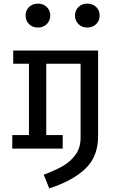

<svg xmlns="http://www.w3.org/2000/svg" viewBox="-20 -819 655 1058"><path d="M256.9 -733.8Q256.9 -705.1 237.7 -686.2Q218.5 -667.2 188.7 -667.2Q159 -667.2 140 -686.2Q121 -705.1 121 -733.8Q121 -761.5 140 -780.3Q159 -799 188.7 -799Q218.5 -799 237.7 -780.3Q256.9 -761.5 256.9 -733.8ZM529.2 -733.8Q529.2 -705.1 510 -686.2Q490.8 -667.2 461 -667.2Q431.3 -667.2 412.3 -686.2Q393.3 -705.1 393.3 -733.8Q393.3 -761.5 412.3 -780.3Q431.3 -799 461 -799Q490.8 -799 510 -780.3Q529.2 -761.5 529.2 -733.8ZM520.5 -67.2Q520.5 44.6 449.5 111.5Q378.5 178.5 251.3 219L221 143.6Q283.1 120.5 326.2 95.9Q369.2 71.3 396.7 32.8Q424.1 -5.6 424.1 -60.5V-467.7H234.9V-74.9H325.6V0H47.7V-74.9H139.5V-467.7H52.8V-540.5H520.5Z"/></svg>

Font: Fira Code Fixed Retina
Style: Regular
Weight: 450
Monospace: yes
Designer: Carrois Corporate, Edenspiekermann AG, Nikita Prokopov
Foundry: Carrois Corporate, Edenspiekermann AG, Nikita Prokopov
Version: Version 5.002